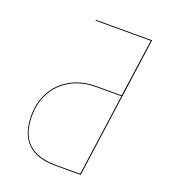

<svg xmlns="http://www.w3.org/2000/svg" viewBox="-126 -773 765 865"><g transform="rotate(20 256.0 -340.0)"><path d="M360 0H239Q59 0 59 -176Q59 -240 87.5 -291Q116 -342 168.5 -371Q221 -400 290 -400H411L450 -676H185V-680H455ZM411 -396H290Q222 -396 170.5 -367.5Q119 -339 91 -289Q63 -239 63 -176Q63 -87 108 -45.5Q153 -4 239 -4H356Z"/></g></svg>

Font: Fira Sans Condensed Four
Style: Italic
Weight: 100
Width: 3
Italic angle: -8°
Designer: bBox Type GmbH & Carrois Corporate GbR & Edenspiekermann AG
Foundry: bBox Type GmbH & Carrois Corporate GbR & Edenspiekermann AG
Version: Version 4.301